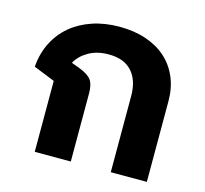

<svg xmlns="http://www.w3.org/2000/svg" viewBox="-87 -664 814 761"><g transform="rotate(15 320.0 -283.0)"><path d="M117 -291 30 -326Q34 -381 56.5 -425.5Q79 -470 116 -501Q153 -532 203.5 -549Q254 -566 314 -566Q375 -566 423.5 -549.5Q472 -533 506 -502.5Q540 -472 558.5 -428.5Q577 -385 577 -332V0H429V-313Q429 -377 396.5 -413Q364 -449 301 -449Q253 -449 218.5 -429Q184 -409 168 -379L203 -366Q239 -352 252 -334Q265 -316 265 -280V0H117Z"/></g></svg>

Font: IBM Plex Sans Thai
Style: Bold
Weight: 700
Designer: Mike Abbink, Paul van der Laan, Pieter van Rosmalen, Ben Mitchell, Mark Frömberg
Foundry: Bold Monday
Version: Version 1.2